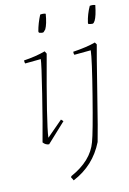

<svg xmlns="http://www.w3.org/2000/svg" viewBox="-94 -701 649 965"><g transform="rotate(-10 231.0 -218.5)"><path d="M159 -554Q158 -555 158 -557.5Q158 -560 157 -561Q164 -602 181 -643Q199 -646 209 -642Q205 -590 193 -565Q192 -564 189.5 -561Q187 -558 184.5 -555Q182 -552 181 -552Q174 -550 159 -554ZM411 -554Q411 -555 410.5 -557.5Q410 -560 410 -561Q416 -604 434 -643Q450 -646 462 -642Q456 -587 445 -565Q440 -555 434 -552Q427 -551 411 -554ZM145 -422 64 -414Q61 -420 61 -430Q122 -439 171 -457L179 -444Q116 -95 114 -26L192 -105L203 -95L112 7Q94 7 81 -8Q98 -98 121.5 -248.5Q145 -399 145 -422ZM202 207Q201 204 197.5 198.5Q194 193 192 191L194 184Q302 125 326 34Q339 -11 369 -194Q399 -377 400 -422L315 -414Q312 -418 312 -430Q384 -441 427 -457L435 -446Q428 -412 396 -210.5Q364 -9 354 38Q310 151 202 207Z"/></g></svg>

Font: Albura ExtraLight
Style: Italic
Weight: 156
Italic angle: -7°
Designer: Mercedes Jáuregui
Foundry: Omnibus-Type Team
Version: Version 1.000